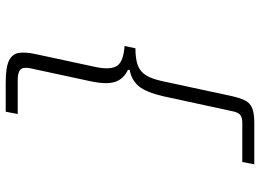

<svg xmlns="http://www.w3.org/2000/svg" viewBox="-139 -609 910 672"><g transform="rotate(-90 316.0 -273.0)"><path d="M77 162 85 120H223Q240 120 249.5 113Q259 106 263 84L315 -156Q329 -217 350.5 -242.5Q372 -268 407 -274L408 -280Q377 -294 366 -323.5Q355 -353 368 -413L413 -622Q418 -647 408.5 -656.5Q399 -666 371 -666H253L261 -708H364Q418 -708 441 -696Q464 -684 467 -661Q470 -638 463 -605L417 -391Q407 -341 421.5 -318.5Q436 -296 491 -292L483 -254Q445 -254 423 -245.5Q401 -237 388.5 -217Q376 -197 368 -160L317 77Q310 110 301 128.5Q292 147 274 154.5Q256 162 222 162Z"/></g></svg>

Font: Atkinson Hyperlegible Mono ExtraLight
Style: Italic
Weight: 200
Italic angle: -12°
Monospace: yes
Designer: Elliott Scott, Megan Eiswerth, Linus Boman, Theodore Petrosky, Letters from Sweden
Foundry: Applied Design Works, Letters from Sweden
Version: Version 2.001